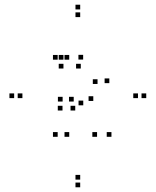

<svg xmlns="http://www.w3.org/2000/svg" viewBox="-20 -772 660 814"><path d="M333 -325.5V-345.5H313V-325.5ZM391.5 -192V-212H371.5V-192ZM452.5 -192V-212H432.5V-192ZM375.5 -344V-364H355.5V-344ZM273.5 -519V-539H253.5V-519ZM224.5 -519V-539H204.5V-519ZM224.5 -192V-212H204.5V-192ZM273.5 -192V-212H253.5V-192ZM245 -303.5V-323.5H225V-303.5ZM299 -303.5V-323.5H279V-303.5ZM443.5 -419.5V-439.5H423.5V-419.5ZM332.5 -519.5V-539.5H312.5V-519.5ZM249 -519V-539H229V-519ZM249 -481.5V-501.5H229V-481.5ZM322.5 -481.5V-501.5H302.5V-481.5ZM393.5 -416V-436H373.5V-416ZM292.5 -341.5V-361.5H272.5V-341.5ZM245.5 -341.5V-361.5H225.5V-341.5ZM320 -732V-752H300V-732ZM40 -356V-376H20V-356ZM320 22V2H300V22ZM600 -356V-376H580V-356ZM320 -10.5V-30.5H300V-10.5ZM75 -356V-376H55V-356ZM320 -699.5V-719.5H300V-699.5ZM565 -356V-376H545V-356Z"/></svg>

Font: Monaspace Argon Dots Var
Style: Regular
Weight: 400
Designer: Riley Cran and the Lettermatic Team
Version: Version 1.100 (Monaspace Argon Dots)